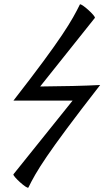

<svg xmlns="http://www.w3.org/2000/svg" viewBox="-20 -724 513 899"><path d="M113 154C150 79 193 3 449 -326C373 -322 279 -320 168 -319L424 -640C431 -647 359 -712 354 -703C317 -628 272 -547 43 -253H320L43 92C37 99 108 164 113 154Z"/></svg>

Font: Junicode Two Beta SemiCondensed Medium
Style: Italic
Weight: 500
Width: 4
Italic angle: -10°
Version: Version 1.063